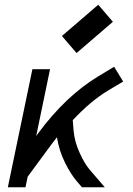

<svg xmlns="http://www.w3.org/2000/svg" viewBox="-20 -793 565 813"><path d="M304.2 -568.4 242.2 -640.6 396 -772.9 458 -700.7ZM87.9 0H13.2L117.2 -500H191.9L133.3 -217.3L141.1 -228Q259.3 -387.7 397.5 -470.7L463.4 -510.3L501.5 -447.8L438.5 -410.2Q364.3 -365.7 288.1 -284.2L291.5 -241.2Q295.4 -193.8 316.9 -146.5Q338.4 -99.1 360.4 -73.7L423.8 0H327.1L305.7 -24.9Q279.8 -54.7 254.9 -105Q230 -155.3 221.2 -211.9Q212.9 -201.7 199.7 -184.1L97.2 -44.9Z"/></svg>

Font: Anka/Coder Condensed
Style: Italic
Weight: 400
Width: 4
Italic angle: -12°
Monospace: yes
Version: Version 001.100